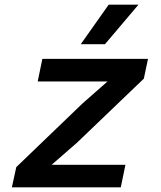

<svg xmlns="http://www.w3.org/2000/svg" viewBox="-20 -805 690 825"><path d="M50 -87 334 -360 442 -455H142L162 -552H616L598 -467L311 -192L202 -97H519L499 0H31ZM447 -785H575L431 -615H327Z"/></svg>

Font: Azeret Mono Medium
Style: Italic
Weight: 500
Italic angle: -12°
Designer: Martin Vácha
Foundry: Displaay
Version: Version 1.000; Glyphs 3.0.3, build 3074